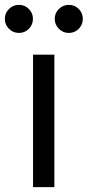

<svg xmlns="http://www.w3.org/2000/svg" viewBox="-59 -771 361 791"><path d="M77.1 0V-545.9H165V0ZM224.6 -635.3Q200.7 -635.3 183.6 -652.3Q166.5 -669.4 166.5 -693.4Q166.5 -717.3 183.6 -734.1Q200.7 -751 224.6 -751Q248.5 -751 265.4 -734.1Q282.2 -717.3 282.2 -693.4Q282.2 -669.4 265.4 -652.3Q248.5 -635.3 224.6 -635.3ZM19 -635.3Q-4.9 -635.3 -22 -652.3Q-39.1 -669.4 -39.1 -693.4Q-39.1 -717.3 -22 -734.1Q-4.9 -751 19 -751Q43 -751 59.8 -734.1Q76.7 -717.3 76.7 -693.4Q76.7 -669.4 59.8 -652.3Q43 -635.3 19 -635.3Z"/></svg>

Font: Inter Variable LoSnoCo
Style: Regular
Weight: 400
Designer: Rasmus Andersson
Foundry: rsms
Version: Version 4.000;git-a52131595; featfreeze: case,dlig,ss01,ss02